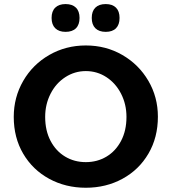

<svg xmlns="http://www.w3.org/2000/svg" viewBox="-20 -899 831 930"><path d="M46.6 -332.8Q46.6 -427.8 92.5 -507.2Q138.4 -586.6 218.5 -632.7Q298.7 -678.8 395.7 -678.8Q492.9 -678.8 572.5 -632.8Q652.2 -586.8 698.5 -507.8Q744.8 -428.8 744.8 -333.6Q744.8 -233 698.9 -154.7Q653 -76.4 573.2 -33Q493.5 10.4 395.7 10.4Q297.9 10.4 218.1 -33Q138.4 -76.4 92.5 -154.3Q46.6 -232.2 46.6 -332.8ZM592.6 -332.8Q592.6 -393.7 566.5 -444.9Q540.4 -496 495.4 -525.3Q450.4 -554.7 395.7 -554.7Q341.8 -554.7 296.4 -525.3Q250.9 -496 224.9 -444.9Q198.8 -393.7 198.8 -332.8Q198.8 -266.3 224.9 -216.7Q250.9 -167.1 295.6 -140.4Q340.2 -113.7 395.7 -113.7Q451.2 -113.7 495.8 -140.4Q540.4 -167.1 566.5 -216.7Q592.6 -266.3 592.6 -332.8ZM424.4 -812.2Q424.4 -844.8 441.9 -862Q459.5 -879.3 492 -879.3Q524.5 -879.3 541.8 -862Q559.1 -844.7 559.1 -812.1Q559.1 -779.5 541.9 -762.1Q524.6 -744.7 492.2 -744.7Q459.5 -744.7 441.9 -762.2Q424.4 -779.7 424.4 -812.2ZM229.9 -812.2Q229.9 -844.8 247.6 -862Q265.4 -879.3 297.5 -879.3Q330.3 -879.3 347.8 -862Q365.3 -844.7 365.3 -812.1Q365.3 -779.5 347.9 -762.1Q330.4 -744.7 297.6 -744.7Q265.4 -744.7 247.6 -762.2Q229.9 -779.7 229.9 -812.2Z"/></svg>

Font: SN Pro Thin
Style: Regular
Weight: 200
Designer: Tobias Whetton
Foundry: Supernotes
Version: Version 1.003;Glyphs 3.3 (3324)